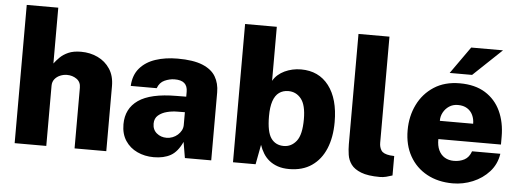

<svg xmlns="http://www.w3.org/2000/svg" viewBox="-49 -880 2785 1028"><g transform="rotate(5 1343.0 -366.5)"><path d="M56.5 0V-743H226V-443Q238 -459.5 255.8 -477Q273.5 -494.5 300.5 -506.5Q327.5 -518.5 368.5 -518.5Q417.5 -518.5 458.5 -499Q499.5 -479.5 524.2 -442Q549 -404.5 549 -350V0H378.5V-326.5Q378.5 -357 356 -372.8Q333.5 -388.5 304.5 -388.5Q285.5 -388.5 267.5 -381Q249.5 -373.5 238 -359Q226.5 -344.5 226.5 -323.5V0Z M804.5 10Q756 10 715.8 -8.8Q675.5 -27.5 651.8 -63.5Q628 -99.5 628 -151.5Q628 -236 693.2 -281.5Q758.5 -327 897.5 -327.5L950 -328V-354.5Q950 -385 932.8 -400.2Q915.5 -415.5 878.5 -415Q853 -414.5 826.5 -402.8Q800 -391 788.5 -359.5H649Q652 -418 683.8 -455Q715.5 -492 768.2 -509.5Q821 -527 886.5 -527Q971 -527 1020.5 -506.8Q1070 -486.5 1091.5 -450.2Q1113 -414 1113 -365V0H971.5L957 -85.5Q932 -31 895.2 -10.5Q858.5 10 804.5 10ZM863.5 -99.5Q880.5 -99.5 896 -105.5Q911.5 -111.5 923.5 -122.2Q935.5 -133 942.5 -146Q949.5 -159 950 -174V-244.5L908 -244Q882 -244 854.2 -237Q826.5 -230 807.5 -213.8Q788.5 -197.5 788.5 -169Q788.5 -136.5 810.8 -118Q833 -99.5 863.5 -99.5Z M1532 10Q1497.5 10 1471 1Q1444.5 -8 1425 -23.8Q1405.5 -39.5 1392.5 -60.8Q1379.5 -82 1371.5 -106L1351.5 0H1230V-743H1400.5V-452.5Q1411 -471 1426.8 -484.8Q1442.5 -498.5 1462.2 -507.8Q1482 -517 1504 -522Q1526 -527 1550 -527Q1645.5 -527 1699.5 -456.8Q1753.5 -386.5 1753.5 -261.5Q1753.5 -179.5 1728 -118.5Q1702.5 -57.5 1653.2 -23.8Q1604 10 1532 10ZM1493 -110.5Q1533.5 -110.5 1560.8 -144.8Q1588 -179 1588 -262.5Q1588 -339 1561.2 -372.2Q1534.5 -405.5 1492.5 -405.5Q1463.5 -405.5 1442.8 -390.5Q1422 -375.5 1411.2 -343.8Q1400.5 -312 1400.5 -262.5Q1400.5 -178.5 1424.5 -144.5Q1448.5 -110.5 1493 -110.5Z M2020 10Q1955.5 10 1918.8 -4.5Q1882 -19 1865 -42.2Q1848 -65.5 1843.8 -94Q1839.5 -122.5 1839.5 -150.5V-743H2006V-172.5Q2006 -149 2017 -131.8Q2028 -114.5 2064.5 -110L2087 -108.5V-4Q2071 1.5 2054 5.8Q2037 10 2020 10Z M2314.5 -219.5Q2314 -184 2325.5 -159.8Q2337 -135.5 2358 -123Q2379 -110.5 2407 -110.5Q2439 -110.5 2463.8 -123.8Q2488.5 -137 2500 -170H2652Q2643.5 -113.5 2607.2 -73.2Q2571 -33 2519 -11.5Q2467 10 2411.5 10Q2332.5 10 2272.8 -22.5Q2213 -55 2179.8 -114Q2146.5 -173 2146.5 -252.5Q2146.5 -328 2177 -390.2Q2207.5 -452.5 2265 -489.8Q2322.5 -527 2403.5 -527Q2485.5 -527 2540.5 -492.8Q2595.5 -458.5 2623.2 -398.8Q2651 -339 2651 -262V-219.5ZM2314 -317.5H2493Q2493 -343 2483 -364.2Q2473 -385.5 2453 -398Q2433 -410.5 2403.5 -410.5Q2376.5 -410.5 2356.5 -397.2Q2336.5 -384 2325 -362.8Q2313.5 -341.5 2314 -317.5ZM2447 -723H2618L2464.5 -577.5H2344Z"/></g></svg>

Font: Public Sans Thin ExtraBold
Style: Regular
Weight: 800
Version: Version 1.007